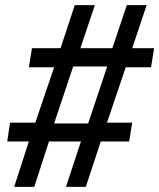

<svg xmlns="http://www.w3.org/2000/svg" viewBox="-20 -725 618 745"><path d="M35 0 92 -176H8L19 -249H117L190 -464H92L104 -538H215L270 -705H348L292 -538H416L472 -705H549L493 -538H578L566 -464H468L395 -249H493L481 -176H371L313 0H236L294 -176H170L113 0ZM190 -246H322L396 -467H264Z"/></svg>

Font: Nunito Sans 7pt SemiCondensed SemiBold
Style: Italic
Weight: 600
Width: 4
Italic angle: -9°
Designer: Vernon Adams
Foundry: Vernon Adams
Version: Version 3.101;gftools[0.9.27]